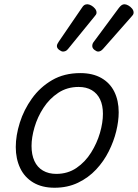

<svg xmlns="http://www.w3.org/2000/svg" viewBox="-20 -862 647 901"><path d="M236 19Q177 19 136 -5.5Q95 -30 74.5 -73.5Q54 -117 54 -172Q54 -226 73 -286.5Q92 -347 130 -400Q168 -453 224.5 -486Q281 -519 357 -519Q415 -519 455.5 -496Q496 -473 516.5 -431.5Q537 -390 537 -335Q537 -294 525.5 -246.5Q514 -199 490.5 -152Q467 -105 431 -66.5Q395 -28 346 -4.5Q297 19 236 19ZM244 -46Q298 -46 339 -74Q380 -102 407.5 -146Q435 -190 449 -238Q463 -286 463 -328Q463 -368 449.5 -396Q436 -424 410.5 -439Q385 -454 349 -454Q295 -454 253.5 -426.5Q212 -399 184 -356Q156 -313 142 -265Q128 -217 128 -177Q128 -136 141.5 -106.5Q155 -77 181.5 -61.5Q208 -46 244 -46ZM276 -620Q268 -620 257.5 -628Q247 -636 247 -646Q247 -651 249.5 -656Q252 -661 256 -667L364 -825Q370 -835 376 -838.5Q382 -842 390 -842Q398 -842 408 -836.5Q418 -831 425.5 -822Q433 -813 433 -803Q433 -797 430 -793Q427 -789 423 -784L300 -633Q294 -625 287.5 -622.5Q281 -620 276 -620ZM441 -620Q433 -620 423 -628Q413 -636 413 -646Q413 -651 414.5 -656Q416 -661 421 -667L538 -825Q545 -834 551 -838Q557 -842 564 -842Q572 -842 582 -836.5Q592 -831 599.5 -822Q607 -813 607 -803Q607 -797 604 -792.5Q601 -788 597 -784L464 -633Q458 -626 452 -623Q446 -620 441 -620Z"/></svg>

Font: Playwrite DK Loopet Light
Style: Regular
Weight: 300
Version: Version 1.003